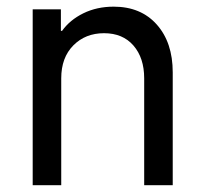

<svg xmlns="http://www.w3.org/2000/svg" viewBox="-20 -545 602 565"><path d="M76.2 0V-517.6H159.2V-454.1H162.6Q185.5 -486.3 225.3 -505.9Q265.1 -525.4 314.5 -525.4Q394.5 -525.4 441.4 -472.7Q488.3 -419.9 488.3 -332V0H404.3V-314.5Q404.3 -374.5 372.8 -410.9Q341.3 -447.3 286.1 -447.3Q231.4 -447.3 195.8 -411.4Q160.2 -375.5 160.2 -314.5V0Z"/></svg>

Font: Reddit Mono
Style: Regular
Weight: 400
Monospace: yes
Designer: Stephen Hutchings
Foundry: Reddit
Version: Version 1.014; ttfautohint (v1.8.4.7-5d5b)